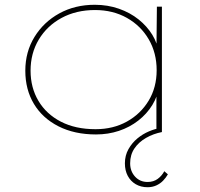

<svg xmlns="http://www.w3.org/2000/svg" viewBox="-20 -553 839 804"><path d="M382 10Q292 10 225 -24Q158 -58 122 -118Q86 -178 86 -257Q86 -336 124.5 -398.5Q163 -461 228.5 -497Q294 -533 377 -533Q431 -533 478 -516.5Q525 -500 560.5 -471.5Q596 -443 618 -407Q640 -371 643 -334L635 -335L637 -525H658V0H635V-183L647 -195Q641 -151 618 -113.5Q595 -76 559 -48Q523 -20 478 -5Q433 10 382 10ZM380 -12Q454 -12 511.5 -44Q569 -76 602.5 -131.5Q636 -187 636 -259Q636 -331 603 -388Q570 -445 511.5 -478Q453 -511 378 -511Q299 -511 238 -478Q177 -445 142.5 -387.5Q108 -330 108 -257Q108 -186 141 -130.5Q174 -75 235 -43.5Q296 -12 380 -12ZM598 231Q570 231 548.5 218.5Q527 206 515 183.5Q503 161 503 131Q503 98 518 71.5Q533 45 555.5 26.5Q578 8 604 -3Q630 -14 653 -17L658 0Q622 7 591.5 24.5Q561 42 543 68.5Q525 95 525 131Q525 164 545.5 186.5Q566 209 598 209Q623 209 640.5 196Q658 183 668 164L683 177Q675 191 663 203.5Q651 216 634.5 223.5Q618 231 598 231Z"/></svg>

Font: Lexend Giga Thin
Style: Regular
Weight: 250
Version: Version 1.007